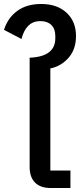

<svg xmlns="http://www.w3.org/2000/svg" viewBox="-31 -945 402 965"><path d="M224 0Q172 0 145 -27.5Q118 -55 118 -105V-655Q247 -660 247 -753V-764Q247 -800 227 -819.5Q207 -839 172 -839Q100 -839 77 -749L-11 -795Q8 -855 55.5 -890Q103 -925 176 -925Q256 -925 303.5 -881Q351 -837 351 -764Q351 -697 313.5 -654.5Q276 -612 222 -601V-88H323V0Z"/></svg>

Font: Anuphan Medium
Style: Regular
Weight: 500
Designer: Mike Abbink, Paul van der Laan, Pieter van Rosmalen, Mint Tantisuwanna
Foundry: Bold Monday; Cadson Demak
Version: Version 3.002;hotconv 1.0.109;makeotfexe 2.5.65596